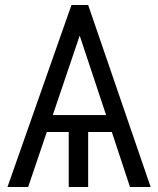

<svg xmlns="http://www.w3.org/2000/svg" viewBox="-20 -749 633 771"><path d="M334 -219V2H256V-219H168L93 2H10L267 -729H334L585 2H502L429 -219ZM192 -287H406L300 -606Z"/></svg>

Font: Sinter Normal
Style: Regular
Weight: 350
Foundry: Adobe & rsms
Version: Version 1.000